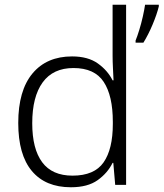

<svg xmlns="http://www.w3.org/2000/svg" viewBox="-20 -780 690 810"><path d="M279 10Q172 10 114.5 -58.5Q57 -127 57 -261Q57 -398 117 -470Q177 -542 284 -542Q351 -542 392.5 -512.5Q434 -483 455 -441H459Q458 -464 456.5 -492.5Q455 -521 455 -545V-760H512V0H466L458 -93H455Q434 -50 392 -20Q350 10 279 10ZM286 -39Q378 -39 417 -95Q456 -151 456 -257V-266Q456 -376 417.5 -434.5Q379 -493 290 -493Q204 -493 160 -432.5Q116 -372 116 -260Q116 -152 158 -95.5Q200 -39 286 -39ZM650 -753Q642 -720 624 -677Q606 -634 585 -600H552V-609Q559 -626 567.5 -653.5Q576 -681 582.5 -710Q589 -739 592 -760H650Z"/></svg>

Font: Noto Sans Myanmar Light
Style: Regular
Weight: 300
Designer: Monotype Design Team
Foundry: Monotype Imaging Inc.
Version: Version 2.107; ttfautohint (v1.8.4.7-5d5b)